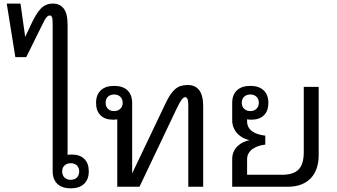

<svg xmlns="http://www.w3.org/2000/svg" viewBox="-20 -1028 1854 1057"><path d="M118.7 -824.7 148.4 -888.2Q163.1 -919.9 176.5 -942.6Q189.9 -965.3 204.1 -980Q218.3 -994.6 234.6 -1001.5Q251 -1008.3 272 -1008.3Q309.1 -1008.3 330.6 -981.2Q352.1 -954.1 352.1 -891.6V-175.3Q354.5 -176.3 362.1 -176.8Q369.6 -177.2 376 -177.2Q419.4 -177.2 444.1 -153.1Q468.8 -128.9 468.8 -84.5Q468.8 -40.5 442.9 -15.9Q417 8.8 369.6 8.8Q321.3 8.8 295.7 -15.9Q270 -40.5 270 -84.5V-895Q270 -921.9 266.4 -932.4Q262.7 -942.9 254.4 -942.9Q250.5 -942.9 246.3 -941.2Q242.2 -939.5 237.1 -933.6Q231.9 -927.7 225.6 -917Q219.2 -906.2 210.9 -888.2L124.5 -713.4H64.5L17.1 -1008.3H92.8ZM416 -84.5Q416 -105 403.3 -117.2Q390.6 -129.4 368.7 -129.4Q348.6 -129.4 335.4 -117.2Q322.3 -105 322.3 -84.5Q322.3 -63 335.4 -50.5Q348.6 -38.1 368.7 -38.1Q390.6 -38.1 403.3 -50.5Q416 -63 416 -84.5Z M625.5 0V-371.1Q623 -370.1 615.5 -369.6Q607.9 -369.1 601.6 -369.1Q558.1 -369.1 533.4 -393.3Q508.8 -417.5 508.8 -461.9Q508.8 -505.9 534.7 -530.5Q560.5 -555.2 607.9 -555.2Q656.2 -555.2 681.9 -530.5Q707.5 -505.9 707.5 -461.9V-73.2L887.7 -451.2Q902.3 -482.9 916 -503.9Q929.7 -524.9 944.3 -537.4Q959 -549.8 975.8 -554.9Q992.7 -560.1 1013.7 -560.1Q1055.2 -560.1 1076.9 -531.2Q1098.6 -502.4 1098.6 -443.4V0H1016.6V-451.7Q1016.6 -473.6 1012 -483.4Q1007.3 -493.2 999 -493.2Q990.7 -493.2 980 -479.2Q969.2 -465.3 952.6 -430.2L748 0ZM561.5 -461.9Q561.5 -441.4 574.2 -429Q586.9 -416.5 608.9 -416.5Q628.9 -416.5 642.1 -429Q655.3 -441.4 655.3 -461.9Q655.3 -483.4 642.1 -495.6Q628.9 -507.8 608.9 -507.8Q586.9 -507.8 574.2 -495.6Q561.5 -483.4 561.5 -461.9Z M1340.3 -65.9H1533.7Q1594.7 -65.9 1623.5 -94.7Q1652.3 -123.5 1652.3 -189.9V-549.8H1734.4V-172.9Q1734.4 -134.3 1723.6 -102.3Q1712.9 -70.3 1691.7 -47.6Q1670.4 -24.9 1638.7 -12.5Q1606.9 0 1564.9 0H1258.3V-151.9Q1258.3 -174.8 1266.4 -192.6Q1274.4 -210.4 1287.8 -223.4Q1301.3 -236.3 1318.4 -244.6Q1335.4 -252.9 1353.5 -256.3Q1335.4 -259.8 1318.4 -268.8Q1301.3 -277.8 1287.8 -291.7Q1274.4 -305.7 1266.4 -324.5Q1258.3 -343.3 1258.3 -366.2V-461.9Q1258.3 -505.9 1284.2 -530.5Q1310.1 -555.2 1358.4 -555.2Q1405.8 -555.2 1431.6 -530.5Q1457.5 -505.9 1457.5 -461.9Q1457.5 -417.5 1432.9 -393.3Q1408.2 -369.1 1364.3 -369.1Q1358.4 -369.1 1350.6 -369.6Q1342.8 -370.1 1340.3 -371.1V-360.8Q1340.3 -339.8 1349.4 -325.4Q1358.4 -311 1372.8 -302Q1387.2 -293 1405 -288.1Q1422.9 -283.2 1440.4 -281.2V-231.9Q1422.9 -230 1405 -224.6Q1387.2 -219.2 1372.8 -209.5Q1358.4 -199.7 1349.4 -185.3Q1340.3 -170.9 1340.3 -150.9ZM1404.8 -461.9Q1404.8 -483.4 1391.8 -495.6Q1378.9 -507.8 1357.4 -507.8Q1337.4 -507.8 1324.2 -495.6Q1311 -483.4 1311 -461.9Q1311 -441.4 1324.2 -429Q1337.4 -416.5 1357.4 -416.5Q1378.9 -416.5 1391.8 -429Q1404.8 -441.4 1404.8 -461.9Z"/></svg>

Font: Noto Sans Southeast Asian
Style: Regular
Weight: 400
Designer: Monotype Design Team
Foundry: Monotype Imaging Inc.
Version: Version 1.06 uh; ttfautohint (v1.4.1)